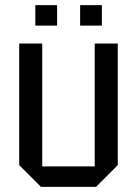

<svg xmlns="http://www.w3.org/2000/svg" viewBox="-20 -730 535 750"><path d="M440 -560V-85L355 0H140L55 -85V-560H145V-80H350V-560ZM118 -630V-710H203V-630ZM293 -630V-710H378V-630Z"/></svg>

Font: Tektur SemiCondensed
Style: Regular
Weight: 400
Width: 4
Designer: Adam Jagosz
Foundry: Adam Jagosz
Version: Version 1.005;gftools[0.9.30]